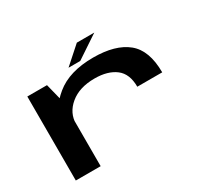

<svg xmlns="http://www.w3.org/2000/svg" viewBox="-142 -937 1248 1158"><g transform="rotate(-30 482.0 -358.5)"><path d="M686.5 -304.5H860Q860 -457.5 778.8 -523.8Q697.5 -590 543.5 -590Q377 -590 282.2 -512Q187.5 -434 187.5 -352L254 -292.5Q254 -370.5 317.5 -423.5Q381 -476.5 487.5 -476.5Q579 -476.5 632.8 -435.5Q686.5 -394.5 686.5 -304.5ZM82.5 0H255.5V-441.5L219.5 -585H82.5ZM384.5 -611H466L625 -717H503.5Z"/></g></svg>

Font: Anybody ExtraExpanded SemiBold
Style: Regular
Weight: 600
Width: 8
Version: Version 1.113;gftools[0.9.25]